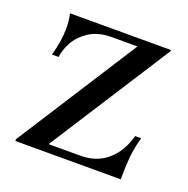

<svg xmlns="http://www.w3.org/2000/svg" viewBox="-87 -511 581 594"><g transform="rotate(20 204.0 -214.5)"><path d="M23 -6 278 -404H194Q148 -404 118.5 -384Q89 -364 75.5 -338Q62 -312 60 -290H38Q52 -341 52 -382Q52 -404 47 -429H379V-425L123 -26H228Q281 -26 316.5 -57Q352 -88 366 -141H386Q376 -107 373 -75.5Q370 -44 370 -6V0H23Z"/></g></svg>

Font: Ibarra Real Nova
Style: Regular
Weight: 400
Designer: Jose Maria Ribagorda & Octavio Pardo
Foundry: Jose Maria Ribagorda
Version: Version 1.014